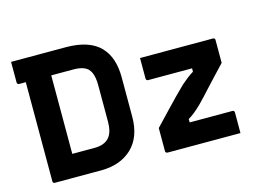

<svg xmlns="http://www.w3.org/2000/svg" viewBox="-94 -874 1438 1049"><g transform="rotate(-15 625.0 -350.0)"><path d="M347 -700Q414 -700 462.5 -683.5Q511 -667 541 -635.5Q571 -604 585 -560.5Q599 -517 599 -462V-239Q599 -182 582.5 -137.5Q566 -93 534 -62.5Q502 -32 458 -16Q414 0 358 0Q336 0 305 0Q274 0 241 0Q208 0 177.5 0Q147 0 125.5 0Q104 0 97 0Q92 0 89 -3Q86 -6 86 -11Q86 -88 86 -165.5Q86 -243 86 -320.5Q86 -398 86 -475.5Q86 -553 86 -630H240L230 -608Q230 -581 230 -549.5Q230 -518 230 -492Q230 -444 230 -399Q230 -354 230 -310Q230 -266 230 -221Q230 -176 230 -128Q242 -128 266 -128Q290 -128 315.5 -128Q341 -128 355 -128Q385 -128 405.5 -136Q426 -144 439 -159Q452 -174 458 -196.5Q464 -219 464 -247V-453Q464 -476 461 -494Q458 -512 452 -525.5Q446 -539 436 -549Q427 -557 415.5 -562Q404 -567 389 -569.5Q374 -572 354 -572Q322 -572 282 -572Q242 -572 199.5 -572Q157 -572 118 -572Q79 -572 48 -572Q45 -572 42.5 -573.5Q40 -575 38.5 -577.5Q37 -580 37 -583Q37 -610 37 -641.5Q37 -673 37 -700Q68 -700 107.5 -700Q147 -700 190 -700Q233 -700 273.5 -700Q314 -700 347 -700ZM723 -538H1136Q1140 -538 1142 -536.5Q1144 -535 1145.5 -533Q1147 -531 1147 -527V-397Q1117 -365 1091 -337.5Q1065 -310 1043.5 -286.5Q1022 -263 1003.5 -243Q985 -223 969 -207Q945 -184 928.5 -171Q912 -158 894 -147V-128H1136Q1141 -128 1144 -125Q1147 -122 1147 -117Q1147 -88 1147 -58.5Q1147 -29 1147 0H734Q731 0 728.5 -1.5Q726 -3 724.5 -5Q723 -7 723 -11V-142Q765 -186 799 -222Q833 -258 861 -286.5Q889 -315 914 -339Q931 -354 948 -367Q965 -380 983 -391V-410H734Q731 -410 728.5 -411.5Q726 -413 724.5 -415.5Q723 -418 723 -421Q723 -450 723 -479Q723 -508 723 -538Z"/></g></svg>

Font: Recursive
Style: Bold
Weight: 700
Version: Version 1.085